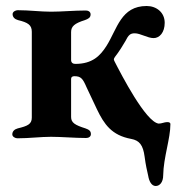

<svg xmlns="http://www.w3.org/2000/svg" viewBox="-20 -458 593 640"><path d="M38 3C77 3 115 -2 150 -2C185 -2 229 2 267 2C275 2 283 -2 283 -11C283 -22 276 -26 265 -30C230 -41 217 -49 217 -68V-195C217 -201 221 -204 228 -204C250 -204 256 -196 269 -166L303 -94C327 -44 352 -7 417 5C445 10 457 26 462 64C466 94 470 110 474 128C477 146 485 162 499 162C512 162 524 150 524 126C525 67 548 4 548 -44C548 -50 543 -51 537 -51C528 -51 519 -46 509 -46C466 -51 384 -210 362 -253C359 -260 358 -260 363 -268C377 -286 390 -307 398 -321C408 -341 414 -347 429 -347C448 -347 472 -331 492 -331C512 -331 529 -350 529 -382C529 -417 501 -438 469 -438C383 -438 371 -362 335 -305C314 -272 288 -245 231 -245C223 -245 217 -249 217 -258V-351C217 -370 228 -380 263 -391C274 -395 282 -399 282 -410C282 -419 274 -423 266 -423C227 -423 185 -419 150 -419C115 -419 78 -424 39 -424C32 -424 22 -419 22 -411C22 -401 29 -394 40 -391C73 -383 86 -375 86 -352V-66C86 -44 72 -38 39 -30C28 -27 21 -20 21 -10C21 -2 31 3 38 3Z"/></svg>

Font: EB Garamond
Style: Bold
Weight: 700
Designer: Georg Duffner and Octavio Pardo
Foundry: Georg Duffner
Version: Version 1.000;PS 001.000;hotconv 1.0.88;makeotf.lib2.5.64775